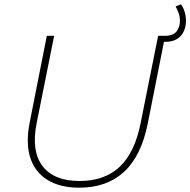

<svg xmlns="http://www.w3.org/2000/svg" viewBox="-20 -866 882 890"><path d="M348 4Q258 4 200 -32Q142 -68 120.5 -134.5Q99 -201 117 -295L197 -700H231L150 -296Q124 -166 177 -96.5Q230 -27 349 -27Q465 -27 535 -93Q605 -159 632 -296L713 -700H745Q783 -700 798.5 -720.5Q814 -741 814 -769Q814 -789 808 -805.5Q802 -822 794 -836L819 -846Q830 -831 836 -811Q842 -791 842 -770Q842 -743 832 -721Q822 -699 801 -685.5Q780 -672 745 -672H740L665 -294Q635 -143 555 -69.5Q475 4 348 4Z"/></svg>

Font: Montserrat Thin ExtraLight
Style: Italic
Weight: 250
Italic angle: -11.3°
Version: Version 9.000